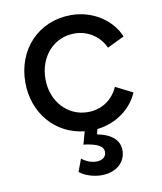

<svg xmlns="http://www.w3.org/2000/svg" viewBox="-87 -621 776 922"><g transform="rotate(-10 301.5 -159.5)"><path d="M334 232C404 232 453 191 453 131C453 82 415 48 346 35L352 10C445 0 522 -58 553 -133L470 -175C444 -116 391 -78 322 -78C223 -78 148 -160 148 -269C148 -380 223 -461 322 -461C390 -461 445 -422 470 -366L553 -406C519 -490 427 -551 322 -551C163 -551 50 -431 50 -270C50 -121 148 -5 290 10L273 72C339 80 369 96 369 125C369 148 350 163 321 163C297 163 270 153 250 136L227 197C253 219 296 232 334 232Z"/></g></svg>

Font: Mluvka Medium
Style: Regular
Weight: 500
Designer: Modified by Jiří Krblich, Original typeface by Gumpita Rahayu
Foundry: Gumpita Rahayu & Jiří Krblich
Version: Version 2.000;Glyphs 3.1.1 (3134)